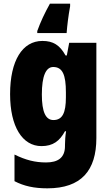

<svg xmlns="http://www.w3.org/2000/svg" viewBox="-20 -852 600 1046"><path d="M362 -818V-832H252C223 -780 201 -733 183 -683V-672H343C346 -712 352 -763 362 -818ZM211 -629C102 -629 35 -522 35 -339C35 -162 102 -56 206 -56C269 -56 305 -84 334 -137H340C336 -115 334 -83 334 -63V-56C334 7 296 33 231 33C171 33 120 20 59 -10V135C111 162 166 174 238 174C423 174 505 77 505 -100V-619H357L344 -550H337C306 -606 270 -629 211 -629ZM270 -487C321 -487 339 -444 339 -349V-322C339 -237 320 -198 271 -198C229 -198 208 -242 208 -337C208 -438 230 -487 270 -487Z"/></svg>

Font: Noto Sans Malayalam UI Condensed Black
Style: Regular
Weight: 900
Width: 3
Designer: Jelle Bosma - Monotype Design Team
Foundry: Monotype Imaging Inc.
Version: Version 2.104